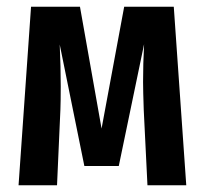

<svg xmlns="http://www.w3.org/2000/svg" viewBox="-20 -549 606 569"><path d="M532 0H417L406 -223Q404 -281 404 -306Q404 -360 407 -418L332 -57H230L157 -417Q160 -351 160 -293Q160 -248 159 -224L149 0H35L72 -529H217L281 -168L348 -529H495Z"/></svg>

Font: Fira Sans Compressed Medium
Style: Regular
Weight: 500
Width: 1
Designer: bBox Type GmbH & Carrois Corporate GbR & Edenspiekermann AG
Foundry: bBox Type GmbH & Carrois Corporate GbR & Edenspiekermann AG
Version: Version 4.301